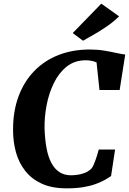

<svg xmlns="http://www.w3.org/2000/svg" viewBox="-20 -1023 706 1051"><path d="M344.5 8Q264 8 208.2 -17.8Q152.5 -43.5 117.8 -88Q83 -132.5 67.2 -189.8Q51.5 -247 51.5 -310Q51 -413 81.2 -494.8Q111.5 -576.5 167.2 -634Q223 -691.5 300.2 -721.8Q377.5 -752 471.5 -752Q514 -752 551.2 -745.8Q588.5 -739.5 617.8 -733Q647 -726.5 665.5 -724.5L635 -530.5H524.5L508.5 -681.5Q500.5 -685 491.8 -687.5Q483 -690 472.5 -691.5Q462 -693 448.5 -693Q388.5 -693 345.2 -658.5Q302 -624 274.8 -568.2Q247.5 -512.5 235 -446.5Q222.5 -380.5 224 -318Q226 -259 234.8 -212Q243.5 -165 260.8 -132Q278 -99 304.8 -81.2Q331.5 -63.5 369.5 -63.5Q382.5 -63.5 402.5 -66Q422.5 -68.5 443.8 -76.5Q465 -84.5 482 -102Q488 -110.5 493.2 -122.2Q498.5 -134 503.2 -147.8Q508 -161.5 512.5 -176Q517 -190.5 520.5 -204.5H610L588 -59.5Q574 -49.5 553.5 -38Q533 -26.5 504 -15.8Q475 -5 435.8 1.5Q396.5 8 344.5 8ZM434.5 -800 378 -842 534.5 -1003 632 -933.5Q600.5 -903 564.5 -878.2Q528.5 -853.5 494.8 -834.5Q461 -815.5 434.5 -800Z"/></svg>

Font: Merriweather 24pt ExtraBold
Style: Italic
Weight: 800
Italic angle: -7.8°
Version: Version 2.101